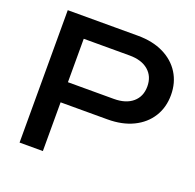

<svg xmlns="http://www.w3.org/2000/svg" viewBox="-130 -886 1040 1022"><g transform="rotate(20 389.5 -375.0)"><path d="M481 -750Q565 -750 626.5 -720Q688 -690 721.5 -636.5Q755 -583 755 -513Q755 -443 721.5 -389.5Q688 -336 626.5 -306Q565 -276 481 -276H144V-390H476Q544 -390 582.5 -423Q621 -456 621 -513Q621 -570 582.5 -603Q544 -636 476 -636H157L216 -702V0H84V-750Z"/></g></svg>

Font: Bounded
Style: Regular
Weight: 400
Designer: Vlad Churkin
Version: Version 1.0